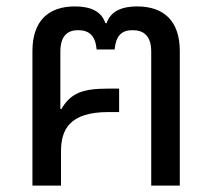

<svg xmlns="http://www.w3.org/2000/svg" viewBox="-20 -578 661 598"><path d="M81 0H170V-106C170 -173 195 -229 318 -229H351V-302H318C240 -302 201 -290 171 -238L168 -239V-417C168 -468 192 -484 223 -484C259 -484 277 -466 281 -424H337C341 -466 358 -484 393 -484C426 -484 451 -468 451 -417V0H540V-419C540 -513 490 -558 407 -558C361 -558 325 -544 312 -506H308C296 -544 260 -558 213 -558C131 -558 81 -513 81 -419Z"/></svg>

Font: Noto Sans Thai
Style: Regular
Weight: 400
Designer: Monotype Design Team
Foundry: Monotype Imaging Inc.
Version: Version 1.901